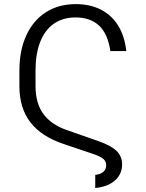

<svg xmlns="http://www.w3.org/2000/svg" viewBox="-20 -737 714 942"><path d="M501 73.2Q501 55.7 488.3 43.9Q475.6 32.2 443.4 20.5L293 -30.3Q185.1 -65.9 130.1 -135.7Q75.2 -205.6 75.2 -314.5V-390.6Q75.2 -489.7 109.1 -563.5Q143.1 -637.2 205.3 -677Q267.6 -716.8 351.6 -716.8Q421.9 -716.8 475.1 -689.7Q528.3 -662.6 560.1 -610.8Q591.8 -559.1 599.6 -486.3H521.5Q509.3 -570.3 466.6 -610.8Q423.8 -651.4 350.6 -651.4Q288.1 -651.4 244.1 -620.6Q200.2 -589.8 177.2 -531.5Q154.3 -473.1 154.3 -390.6V-315.4Q154.3 -230 193.1 -177.5Q231.9 -125 308.6 -98.6L464.8 -43.9Q524.4 -22.9 551.8 3.4Q579.1 29.8 579.1 69.3Q579.1 117.2 544.2 148.2Q509.3 179.2 447.3 185.5V121.1Q473.1 118.2 487.1 106Q501 93.8 501 73.2Z"/></svg>

Font: Pretendard JP Light
Style: Regular
Weight: 300
Designer: Base glyphs from Inter by Rasmus Andersson; Hangeul glyphs from Noto Sans CJK(Source Han Sans) by Jang Soo-young and Kan
Foundry: Kil Hyung-jin
Version: Version 1.309